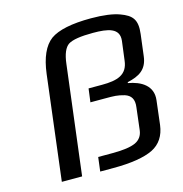

<svg xmlns="http://www.w3.org/2000/svg" viewBox="-100 -750 801 841"><g transform="rotate(-15 301.0 -329.5)"><path d="M469 -343 470 -347C523 -359 560 -379 567 -439L579 -536C587 -600 567 -623 515 -642C485 -653 442 -659 386 -659C299 -659 237 -646 202 -621C167 -595 145 -546 136 -474L78 0H170L231 -494C236 -537 248 -565 266 -577C285 -589 322 -595 378 -595C446 -595 499 -586 492 -528L481 -442C474 -379 428 -365 358 -365H297L289 -304H354C397 -304 411 -304 443 -295C470 -286 483 -267 478 -231L466 -130C463 -106 451 -89 430 -79C408 -69 374 -64 325 -64H260L252 0H312C393 0 453 -10 492 -29C530 -48 552 -82 558 -129L571 -238C579 -303 527 -333 469 -343Z"/></g></svg>

Font: Gamestation Text
Style: Italic
Weight: 400
Designer: Jonas Hecksher
Foundry: Jonas Hecksher, Playtypeª, e-types AS
Version: Version 1.003